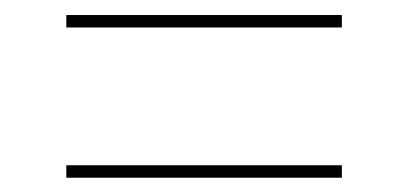

<svg xmlns="http://www.w3.org/2000/svg" viewBox="-20 -444 557 262"><path d="M446.5 -201.5H70.5V-218.5H446.5ZM446.5 -406.5H70.5V-423.5H446.5Z"/></svg>

Font: Anek Kannada Thin
Style: Regular
Weight: 250
Version: Version 1.003